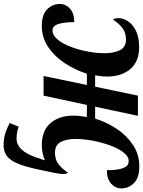

<svg xmlns="http://www.w3.org/2000/svg" viewBox="120 -706 814 1095"><g transform="rotate(90 527.5 -159.0)"><path d="M810 228Q771 228 741 218.5Q711 209 682 193L703 142Q717 147 733.5 150.5Q750 154 772 154Q847 154 887 16L895 -7Q877 0 856 5Q835 10 808 10Q725 10 682.5 -39.5Q640 -89 640 -170Q640 -187 642 -206Q644 -225 648 -247H579L526 0H414L465 -247H401Q380 -181 341.5 -122Q303 -63 249 -26.5Q195 10 128 10Q64 10 33.5 -20.5Q3 -51 3 -93Q3 -126 29.5 -150.5Q56 -175 107 -175Q106 -124 116.5 -87.5Q127 -51 153 -51Q182 -51 206 -80Q230 -109 247.5 -155Q265 -201 274.5 -252.5Q284 -304 284 -347Q284 -402 266.5 -436Q249 -470 206 -470Q166 -470 139.5 -449Q113 -428 92 -396Q84 -406 84 -430Q84 -454 101.5 -481Q119 -508 155.5 -526.5Q192 -545 249 -545Q332 -545 374.5 -494.5Q417 -444 417 -363Q417 -342 415 -326.5Q413 -311 410 -294H475L526 -538H641L589 -294H657Q677 -360 715.5 -417.5Q754 -475 808 -510.5Q862 -546 930 -546Q994 -546 1024.5 -515.5Q1055 -485 1055 -443Q1055 -410 1028 -385.5Q1001 -361 951 -361Q952 -412 941 -448Q930 -484 903 -485Q876 -488 852 -458.5Q828 -429 810.5 -381.5Q793 -334 783 -281.5Q773 -229 773 -184Q773 -130 790.5 -97.5Q808 -65 851 -65Q892 -65 918.5 -86.5Q945 -108 966 -140Q969 -135 971 -127Q973 -119 973 -110Q973 -97 970 -83Q967 -69 965 -55Q946 44 928 106Q910 168 883 197.5Q856 227 810 228Z"/></g></svg>

Font: Noto Serif Condensed
Style: Bold Italic
Weight: 700
Width: 3
Italic angle: -12°
Designer: Monotype Design Team
Foundry: Monotype Imaging Inc.
Version: Version 2.014